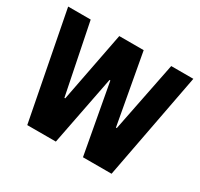

<svg xmlns="http://www.w3.org/2000/svg" viewBox="-115 -654 830 797"><g transform="rotate(30 300.0 -255.5)"><path d="M99 0 0 -511H108L176 -175H180L245 -511H362L423 -175H427L494 -511H600L503 0H366L305 -333H301L236 0Z"/></g></svg>

Font: Chivo Mono SemiBold
Style: Regular
Weight: 600
Monospace: yes
Designer: Hector Gatti
Foundry: Omnibus-Type
Version: Version 1.008